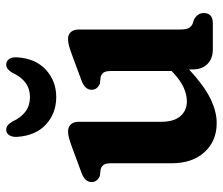

<svg xmlns="http://www.w3.org/2000/svg" viewBox="-70 -635 718 618"><g transform="rotate(-90 289.0 -326.0)"><path d="M72.5 -132.5V-326.5Q72.5 -344 67.8 -351Q63 -358 53.5 -361L32 -363.5Q12 -372 12 -390Q12 -411.5 41.5 -422.5L121 -452Q140 -459 152 -462.5Q164 -466 175 -466Q189.5 -466 197.8 -456.8Q206 -447.5 206 -432.5V-165.5Q206 -125.5 224 -104.5Q242 -83.5 272 -83.5Q293.5 -83.5 316.5 -94Q339.5 -104.5 364.5 -128L369.5 -132.5V-326.5Q369.5 -344 364.8 -351Q360 -358 350.5 -361L329 -363.5Q309 -372 309 -390Q309 -411.5 338.5 -422.5L418 -452Q437 -459 449 -462.5Q461 -466 472.5 -466Q487 -466 495 -456.8Q503 -447.5 503 -432.5V-105.5Q503 -85.5 507.8 -77.2Q512.5 -69 521.5 -65L535.5 -60.5Q556 -48.5 556 -29.5Q556 0 523.5 0H439Q409 0 391.8 -17.5Q374.5 -35 374.5 -65V-76.5Q324 -29.5 282 -8.5Q240 12.5 202 12.5Q144 12.5 108.2 -26.8Q72.5 -66 72.5 -132.5ZM285.5 -588.5Q338 -588.5 364 -645.5Q375.5 -665 390 -665Q402 -665 408.2 -655.2Q414.5 -645.5 413.5 -629.5Q409.5 -570 373.2 -537Q337 -504 285.5 -504Q233.5 -504 197.5 -537Q161.5 -570 157.5 -629.5Q156.5 -645.5 162.8 -655.2Q169 -665 180.5 -665Q195.5 -665 206.5 -645.5Q232.5 -588.5 285.5 -588.5Z"/></g></svg>

Font: Fraunces 72pt SuperSoft SemiBold
Style: Regular
Weight: 600
Version: Version 1.000;[b76b70a41]